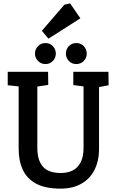

<svg xmlns="http://www.w3.org/2000/svg" viewBox="-20 -1118 697 1142"><path d="M340 4Q252 4 197 -24.5Q142 -53 116.5 -106.5Q91 -160 91 -233V-604L26 -611V-691H266L267 -613L202 -603V-238Q202 -165 235 -127Q268 -89 342 -89Q383 -89 413 -104.5Q443 -120 460 -153Q477 -186 477 -239V-604L416 -612V-691H625L626 -611L569 -600V-233Q569 -160 541.5 -106.5Q514 -53 462.5 -24.5Q411 4 340 4ZM434 -737Q407 -737 389.5 -755.5Q372 -774 372 -799Q372 -825 389.5 -843.5Q407 -862 434 -862Q461 -862 478.5 -843.5Q496 -825 496 -799Q496 -774 478.5 -755.5Q461 -737 434 -737ZM250 -737Q224 -737 206 -755.5Q188 -774 188 -799Q188 -825 206 -843.5Q224 -862 250 -862Q277 -862 294.5 -843.5Q312 -825 312 -799Q312 -774 294.5 -755.5Q277 -737 250 -737ZM268 -888 229 -935 363 -1090 397 -1098 458 -1009Z"/></svg>

Font: Kreon Medium
Style: Regular
Weight: 500
Version: Version 2.002